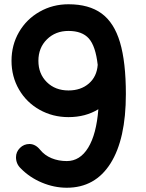

<svg xmlns="http://www.w3.org/2000/svg" viewBox="-20 -854 684 900"><path d="M570 -413Q570 -202 498 -88Q426 26 293 26Q234 26 176.5 2Q119 -22 77 -65Q55 -86 55 -117Q55 -142 73.5 -160.5Q92 -179 118 -179Q146 -179 168 -152Q189 -126 221.5 -112.5Q254 -99 293 -99Q355 -99 393.5 -162Q432 -225 441 -342Q381 -305 301 -305Q227 -305 165.5 -339.5Q104 -374 69 -434.5Q34 -495 34 -569Q34 -643 69 -703.5Q104 -764 165.5 -799Q227 -834 301 -834Q397 -834 456 -791Q515 -748 542.5 -655.5Q570 -563 570 -413ZM438 -550Q428 -638 396.5 -673.5Q365 -709 301 -709Q240 -709 200 -669.5Q160 -630 160 -569Q160 -508 199.5 -469Q239 -430 301 -430Q359 -430 396.5 -462.5Q434 -495 438 -550Z"/></svg>

Font: Tsukimi Rounded
Style: Bold
Weight: 700
Designer: Takashi Funayama
Foundry: Takashi Funayama
Version: Version 1.032; ttfautohint (v1.8.3)